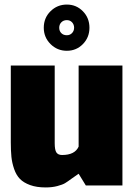

<svg xmlns="http://www.w3.org/2000/svg" viewBox="-20 -821 595 850"><path d="M275.9 -665Q290 -665 299.1 -674.8Q308.1 -684.6 308.1 -698.2Q308.1 -712.4 299.1 -722.2Q290 -731.9 275.9 -731.9Q261.2 -731.9 251.7 -722.4Q242.2 -712.9 242.2 -698.2Q242.2 -683.6 251.5 -674.3Q260.7 -665 275.9 -665ZM275.9 -596.2Q233.4 -596.2 203.6 -626Q173.8 -655.8 173.8 -698.2Q173.8 -741.7 203.6 -771.2Q233.4 -800.8 275.9 -800.8Q317.9 -800.8 346.9 -771.2Q376 -741.7 376 -698.2Q376 -655.3 346.9 -625.7Q317.9 -596.2 275.9 -596.2ZM182.1 8.8Q142.1 8.8 113.3 -1.7Q84.5 -12.2 68.1 -29.1Q51.8 -45.9 42.5 -73Q33.2 -100.1 30.5 -127Q27.8 -153.8 27.8 -190.9V-530.8H222.2V-187Q222.2 -157.2 229.7 -146Q237.3 -134.8 254.9 -134.8Q311.5 -134.8 328.1 -171.9V-530.8H522V0H359.9L328.1 -51.8Q317.9 -45.4 298.3 -31Q278.8 -16.6 267.8 -10Q256.8 -3.4 233.9 2.7Q210.9 8.8 182.1 8.8Z"/></svg>

Font: Squarion Black
Style: Regular
Weight: 900
Designer: Natanael Gama
Version: Version 1.00;September 12, 2019;FontCreator 11.5.0.2425 64-b